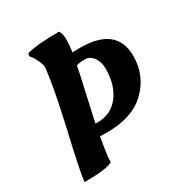

<svg xmlns="http://www.w3.org/2000/svg" viewBox="-167 -832 904 957"><g transform="rotate(-30 284.5 -353.5)"><path d="M315 -587 358 -588Q569 -588 569 -420Q569 -309 491 -232Q413 -155 265 -155Q239 -155 225 -156Q207 -58 206 -17Q170 3 54 3H44Q47 -41 97.5 -260Q148 -479 160 -589Q160 -605 150 -627.5Q140 -650 130 -664L119 -678L122 -693Q181 -710 309 -710Q321 -690 321 -657Q321 -624 315 -587ZM302 -520Q293 -473 269.5 -370Q246 -267 237 -222H249Q327 -222 372.5 -281Q418 -340 418 -435Q418 -474 398.5 -500Q379 -526 351 -526Q323 -526 302 -520Z"/></g></svg>

Font: Oleo Script Swash Caps
Style: Regular
Weight: 400
Designer: Soytutype
Foundry: Soytutype
Version: Version 1.002